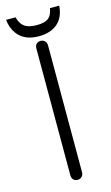

<svg xmlns="http://www.w3.org/2000/svg" viewBox="-132 -898 555 962"><g transform="rotate(-15 146.0 -416.5)"><path d="M115.2 -670.9V-13.7Q115.2 1 124 9.8Q132.8 17.6 145.5 17.6Q157.2 17.6 166 9.8Q175.8 1 175.8 -13.7V-670.9Q175.8 -686.5 166 -695.3Q157.2 -703.1 145.5 -703.1Q132.8 -703.1 124 -695.3Q115.2 -686.5 115.2 -670.9ZM233.4 -849.6Q227.5 -816.4 212.9 -802.7Q193.4 -784.2 149.4 -784.2Q105.5 -784.2 85 -799.8Q64.5 -813.5 54.7 -849.6H5.9Q9.8 -806.6 33.2 -775.4Q69.3 -727.5 143.6 -727.5Q204.1 -727.5 240.2 -757.8Q277.3 -789.1 281.2 -849.6Z"/></g></svg>

Font: Gulim
Style: Regular
Weight: 400
Version: Version 2.21